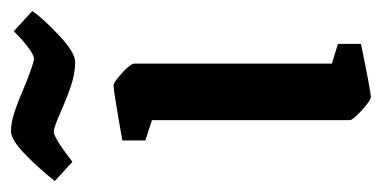

<svg xmlns="http://www.w3.org/2000/svg" viewBox="-237 -493 696 350"><g transform="rotate(-90 111.0 -318.0)"><path d="M67 -28V-389L30 -401V-443Q120 -459 130 -459Q136 -459 153 -443.5Q170 -428 170 -421V-61L206 -50V-8Q119 10 109 10Q103 10 85 -6.5Q67 -23 67 -28ZM83 -555Q53 -568 46 -568Q35 -568 -9 -534L-44 -566Q-23 -593 4 -619.5Q31 -646 47 -646Q63 -646 83.5 -639Q104 -632 134 -619Q172 -604 179 -604Q186 -604 202 -616.5Q218 -629 229 -641L266 -607Q251 -586 220.5 -557.5Q190 -529 173 -529Q153 -529 131.5 -536Q110 -543 83 -555Z"/></g></svg>

Font: Grenze Medium
Style: Regular
Weight: 500
Designer: Renata Polastri
Foundry: Omnibus-Type
Version: Version 1.002; ttfautohint (v1.8)